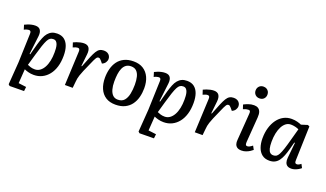

<svg xmlns="http://www.w3.org/2000/svg" viewBox="-87 -1364 3732 2196"><g transform="rotate(20 1779.0 -266.5)"><path d="M105 -413Q106 -432 100 -441.5Q94 -451 81 -451Q70 -451 51.5 -446Q33 -441 22 -433L5 -488Q21 -496 41 -504Q61 -512 84.5 -517.5Q108 -523 132 -523Q176 -523 193.5 -496Q211 -469 206 -423L179 -196L187 -194L223 -328Q237 -376 251.5 -412.5Q266 -449 286.5 -473.5Q307 -498 334 -510.5Q361 -523 398 -523Q451 -523 485 -497Q519 -471 536 -423.5Q553 -376 553 -309Q553 -234 535 -174.5Q517 -115 483.5 -73Q450 -31 404.5 -8.5Q359 14 304 14Q268 14 237 5.5Q206 -3 188 -12L176 161L271 173L265 225L90 227L73 212L93 -61ZM377 -448Q355 -448 339 -437.5Q323 -427 309 -400Q295 -373 279 -326Q263 -279 242 -205L204 -72Q221 -64 243.5 -57Q266 -50 294 -50Q328 -50 355.5 -69.5Q383 -89 402.5 -124Q422 -159 432 -206.5Q442 -254 442 -309Q442 -331 440.5 -355Q439 -379 432.5 -400.5Q426 -422 413 -435Q400 -448 377 -448Z M699 -412Q700 -431 694.5 -441Q689 -451 673 -451Q663 -451 649.5 -447Q636 -443 617 -434L599 -489Q615 -497 636.5 -505Q658 -513 681.5 -518Q705 -523 725 -523Q768 -523 786 -496Q804 -469 799 -418L783 -269L790 -268L842 -398Q861 -443 878 -471Q895 -499 916 -511Q937 -523 966 -523Q994 -523 1012 -512.5Q1030 -502 1039 -485.5Q1048 -469 1048 -451Q1048 -428 1034.5 -407Q1021 -386 994 -375L972 -402Q960 -416 953 -421Q946 -426 936 -426Q929 -426 922.5 -422.5Q916 -419 909 -408.5Q902 -398 892.5 -378.5Q883 -359 869 -326Q839 -261 823 -221.5Q807 -182 799 -158.5Q791 -135 788 -117.5Q785 -100 783 -79L775 0H680Z M1298 14Q1227 14 1179 -17Q1131 -48 1106.5 -104.5Q1082 -161 1082 -236Q1082 -292 1095.5 -344Q1109 -396 1138 -436Q1167 -476 1214.5 -499.5Q1262 -523 1329 -523Q1399 -523 1447 -492.5Q1495 -462 1520.5 -406.5Q1546 -351 1546 -275Q1546 -218 1532.5 -166Q1519 -114 1489.5 -73.5Q1460 -33 1412.5 -9.5Q1365 14 1298 14ZM1305 -49Q1356 -49 1383 -81Q1410 -113 1420.5 -165Q1431 -217 1431 -276Q1431 -330 1421 -371Q1411 -412 1387 -436Q1363 -460 1320 -460Q1284 -460 1260 -442.5Q1236 -425 1222 -394Q1208 -363 1202.5 -321.5Q1197 -280 1197 -231Q1197 -177 1208.5 -136Q1220 -95 1243.5 -72Q1267 -49 1305 -49Z M1686 -413Q1687 -432 1681 -441.5Q1675 -451 1662 -451Q1651 -451 1632.5 -446Q1614 -441 1603 -433L1586 -488Q1602 -496 1622 -504Q1642 -512 1665.5 -517.5Q1689 -523 1713 -523Q1757 -523 1774.5 -496Q1792 -469 1787 -423L1760 -196L1768 -194L1804 -328Q1818 -376 1832.5 -412.5Q1847 -449 1867.5 -473.5Q1888 -498 1915 -510.5Q1942 -523 1979 -523Q2032 -523 2066 -497Q2100 -471 2117 -423.5Q2134 -376 2134 -309Q2134 -234 2116 -174.5Q2098 -115 2064.5 -73Q2031 -31 1985.5 -8.5Q1940 14 1885 14Q1849 14 1818 5.5Q1787 -3 1769 -12L1757 161L1852 173L1846 225L1671 227L1654 212L1674 -61ZM1958 -448Q1936 -448 1920 -437.5Q1904 -427 1890 -400Q1876 -373 1860 -326Q1844 -279 1823 -205L1785 -72Q1802 -64 1824.5 -57Q1847 -50 1875 -50Q1909 -50 1936.5 -69.5Q1964 -89 1983.5 -124Q2003 -159 2013 -206.5Q2023 -254 2023 -309Q2023 -331 2021.5 -355Q2020 -379 2013.5 -400.5Q2007 -422 1994 -435Q1981 -448 1958 -448Z M2280 -412Q2281 -431 2275.5 -441Q2270 -451 2254 -451Q2244 -451 2230.5 -447Q2217 -443 2198 -434L2180 -489Q2196 -497 2217.5 -505Q2239 -513 2262.5 -518Q2286 -523 2306 -523Q2349 -523 2367 -496Q2385 -469 2380 -418L2364 -269L2371 -268L2423 -398Q2442 -443 2459 -471Q2476 -499 2497 -511Q2518 -523 2547 -523Q2575 -523 2593 -512.5Q2611 -502 2620 -485.5Q2629 -469 2629 -451Q2629 -428 2615.5 -407Q2602 -386 2575 -375L2553 -402Q2541 -416 2534 -421Q2527 -426 2517 -426Q2510 -426 2503.5 -422.5Q2497 -419 2490 -408.5Q2483 -398 2473.5 -378.5Q2464 -359 2450 -326Q2420 -261 2404 -221.5Q2388 -182 2380 -158.5Q2372 -135 2369 -117.5Q2366 -100 2364 -79L2356 0H2261Z M2774 -411Q2776 -434 2771 -443Q2766 -452 2750 -452Q2737 -452 2722.5 -448.5Q2708 -445 2688 -436L2671 -487Q2690 -498 2724 -510.5Q2758 -523 2794 -523Q2824 -523 2844 -510.5Q2864 -498 2873 -472.5Q2882 -447 2879 -406L2856 -98Q2855 -76 2859.5 -65.5Q2864 -55 2880 -55Q2891 -55 2906.5 -62.5Q2922 -70 2940 -85L2964 -41Q2953 -31 2933 -18Q2913 -5 2887.5 4.5Q2862 14 2833 14Q2799 14 2780 1Q2761 -12 2754 -34.5Q2747 -57 2750 -85ZM2751 -688Q2751 -719 2771 -739.5Q2791 -760 2823 -760Q2845 -760 2861 -750.5Q2877 -741 2886 -725.5Q2895 -710 2895 -689Q2895 -658 2875.5 -637.5Q2856 -617 2823 -617Q2791 -617 2771 -637Q2751 -657 2751 -688Z M3457 -98Q3456 -74 3461.5 -64.5Q3467 -55 3482 -55Q3493 -55 3505.5 -61Q3518 -67 3531 -78L3554 -34Q3543 -24 3523.5 -12.5Q3504 -1 3482 6.5Q3460 14 3437 14Q3410 14 3391.5 2.5Q3373 -9 3365 -32Q3357 -55 3360 -90L3379 -277L3371 -279L3348 -192Q3335 -144 3320 -106Q3305 -68 3285 -41Q3265 -14 3237.5 0Q3210 14 3172 14Q3117 14 3082 -13.5Q3047 -41 3029.5 -89.5Q3012 -138 3012 -200Q3012 -271 3029.5 -330Q3047 -389 3079 -432.5Q3111 -476 3155 -499.5Q3199 -523 3252 -523Q3290 -523 3321.5 -514.5Q3353 -506 3372 -497L3448 -521L3470 -511ZM3193 -59Q3215 -59 3230.5 -68.5Q3246 -78 3260 -104Q3274 -130 3290 -178.5Q3306 -227 3327 -306L3363 -437Q3346 -446 3318.5 -452.5Q3291 -459 3266 -459Q3232 -459 3206 -439.5Q3180 -420 3161.5 -385Q3143 -350 3133 -302.5Q3123 -255 3123 -199Q3123 -150 3130.5 -119Q3138 -88 3153.5 -73.5Q3169 -59 3193 -59Z"/></g></svg>

Font: Literata Medium
Style: Italic
Weight: 500
Italic angle: -2°
Designer: Latin by Veronika Burian and Jose Scaglione. Greek by Irene Vlachou. Cyrillic by Vera Evstafieva
Foundry: TypeTogether
Version: Version 3.103;gftools[0.9.29]